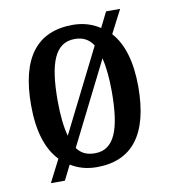

<svg xmlns="http://www.w3.org/2000/svg" viewBox="-73 -639 655 741"><g transform="rotate(-10 254.5 -268.0)"><path d="M112 -48 67 40H122L151 -18C180 0 213 10 253 10C391 10 464 -81 464 -269C464 -368 441 -440 400 -485L447 -576H392L362 -516C332 -536 296 -547 256 -547C116 -547 44 -456 44 -269C44 -166 68 -94 112 -48ZM326 -454 163 -129C153 -165 148 -211 148 -269C148 -417 177 -492 254 -492C286 -492 309 -480 326 -454ZM255 -44C223 -44 201 -55 185 -77L347 -400C355 -366 360 -322 360 -268C360 -121 332 -44 255 -44Z"/></g></svg>

Font: Noto Serif Ethiopic Condensed Medium
Style: Regular
Weight: 500
Width: 3
Designer: Monotype Design Team
Foundry: Monotype Imaging Inc.
Version: Version 2.102